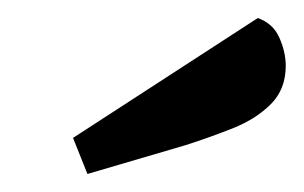

<svg xmlns="http://www.w3.org/2000/svg" viewBox="-20 -787 337 213"><path d="M77 -594 61 -634 266 -767Q283 -761 290 -745Q297 -729 297 -714Q297 -688 280.5 -671.5Q264 -655 239 -645Q214 -635 186 -626Z"/></svg>

Font: Sansita Swashed Light Light
Style: Regular
Weight: 300
Version: Version 1.003